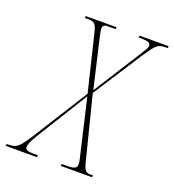

<svg xmlns="http://www.w3.org/2000/svg" viewBox="-180 -816 832 918"><g transform="rotate(20 236.5 -357.0)"><path d="M-49 0 -46 -10H-36Q-18 -10 -5 -15Q8 -20 21.5 -35.5Q35 -51 55 -82L235 -368L165 -657Q158 -687 148 -695.5Q138 -704 117 -704H98L100 -714H257L255 -704H217Q201 -704 195.5 -699Q190 -694 190 -683Q190 -676 192 -665.5Q194 -655 197 -642L255 -393L409 -636Q420 -653 426.5 -664.5Q433 -676 433 -683Q433 -696 421 -700Q409 -704 387 -704H372L374 -714H522L520 -704H509Q491 -704 479 -699.5Q467 -695 453 -678Q439 -661 414 -623L257 -380L339 -55Q347 -24 355.5 -17Q364 -10 378 -10H393L391 0H232L234 -10H264Q287 -10 298.5 -15.5Q310 -21 310 -35Q310 -43 309 -50Q308 -57 306 -64L238 -356L90 -117Q68 -82 58 -62.5Q48 -43 48 -27Q48 -10 91 -10H113L110 0Z"/></g></svg>

Font: Noto Serif Display ExtraCondensed Thin
Style: Italic
Weight: 100
Width: 2
Italic angle: -12°
Designer: Monotype Design Team
Foundry: Monotype Imaging Inc.
Version: Version 2.009